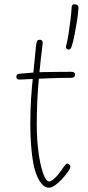

<svg xmlns="http://www.w3.org/2000/svg" viewBox="-20 -865 409 893"><path d="M148 -656Q150 -670 153 -675Q156 -680 165 -680Q171 -680 174 -677.5Q177 -675 178 -670.5Q179 -666 178 -659Q168 -578 162 -514.5Q156 -451 153.5 -396.5Q151 -342 151 -285Q151 -218 159 -157.5Q167 -97 180.5 -59Q194 -21 208 -21Q215 -21 226 -29Q237 -37 249.5 -52Q262 -67 275 -87Q282 -97 285.5 -100.5Q289 -104 292 -104Q296 -104 299.5 -102Q303 -100 305 -97.5Q307 -95 307 -91Q307 -86 305.5 -82Q304 -78 298 -69Q283 -47 266 -29.5Q249 -12 234 -2Q219 8 208 8Q184 8 164.5 -22.5Q145 -53 135 -105Q128 -144 124.5 -190Q121 -236 121 -288Q121 -349 124.5 -404.5Q128 -460 134.5 -520.5Q141 -581 148 -656ZM72 -495Q65 -494 60.5 -497.5Q56 -501 56 -508Q56 -515 59.5 -518Q63 -521 71 -522Q104 -525 128.5 -527Q153 -529 177.5 -529.5Q202 -530 233 -530.5Q264 -531 310 -531Q320 -531 324 -528.5Q328 -526 329 -519Q330 -512 325 -507.5Q320 -503 310 -503Q285 -503 261 -502.5Q237 -502 210.5 -501Q184 -500 150.5 -498.5Q117 -497 72 -495ZM294 -636Q288 -639 287 -643Q286 -647 288 -654Q294 -676 299 -708.5Q304 -741 308 -773.5Q312 -806 313 -828Q313 -835 315.5 -840Q318 -845 327 -845Q336 -845 341 -840Q346 -835 345 -828Q344 -805 338.5 -770Q333 -735 326.5 -701.5Q320 -668 312 -646Q310 -639 305 -636Q300 -633 294 -636Z"/></svg>

Font: Playpen Sans Thin
Style: Regular
Weight: 250
Designer: Laura Meseguer, Veronika Burian, José Scaglione
Foundry: TypeTogether
Version: Version 1.001